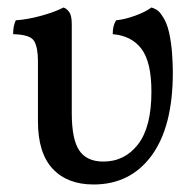

<svg xmlns="http://www.w3.org/2000/svg" viewBox="-20 -487 520 511"><path d="M229 4Q159 4 120 -38Q81 -80 81 -164V-325Q81 -360 71 -377.5Q61 -395 15 -396Q15 -407 16.5 -415.5Q18 -424 22 -433Q53 -435 89.5 -445Q126 -455 149 -467Q158 -464 164.5 -454.5Q171 -445 171 -423V-186Q171 -116 191 -86.5Q211 -57 255 -57Q312 -57 347.5 -103Q383 -149 383 -243Q383 -322 356.5 -357Q330 -392 280 -396Q280 -407 282 -416Q284 -425 289 -433Q311 -435 339 -445Q367 -455 383 -467Q388 -466 396 -461.5Q404 -457 411 -446Q424 -428 430 -400.5Q436 -373 438 -344.5Q440 -316 440 -294Q440 -150 383.5 -73Q327 4 229 4Z"/></svg>

Font: Vollkorn
Style: Regular
Weight: 400
Designer: Friedrich Althausen
Foundry: Friedrich Althausen
Version: Version 5.001